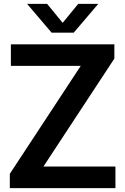

<svg xmlns="http://www.w3.org/2000/svg" viewBox="-20 -968 644 988"><path d="M203.5 -111H574V0H30.5V-73.5L395.5 -629H36V-740H568.5V-666.5ZM382.5 -948H485.5L359.5 -800H245.5L119.5 -948H222.5L302.5 -850.5Z"/></svg>

Font: Encode Sans SemiBold
Style: Regular
Weight: 600
Designer: Multiple Designers
Foundry: Impallari Type
Version: Version 2.000